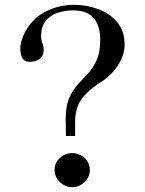

<svg xmlns="http://www.w3.org/2000/svg" viewBox="-20 -767 600 795"><path d="M352 -63Q352 -34 330 -13Q308 8 279 8Q250 8 228 -13Q206 -34 206 -63Q206 -93 228 -113Q250 -133 279 -133Q308 -133 330 -113Q352 -93 352 -63ZM496 -581Q496 -545 476.5 -510Q457 -475 430 -452Q420 -442 408 -434Q396 -426 384 -418Q338 -387 314.5 -352Q291 -317 291 -259V-204H253Q253 -221 252.5 -238.5Q252 -256 252 -274Q252 -328 266.5 -361Q281 -394 302.5 -417.5Q324 -441 345 -463.5Q366 -486 380.5 -518.5Q395 -551 395 -603Q395 -659 368.5 -691.5Q342 -724 283 -724Q248 -724 217.5 -713.5Q187 -703 168.5 -679.5Q150 -656 150 -616Q150 -602 155.5 -588.5Q161 -575 161 -561Q161 -536 144.5 -523.5Q128 -511 105 -511Q80 -511 72 -527.5Q64 -544 64 -566Q64 -583 70 -601.5Q76 -620 84 -635Q115 -692 169.5 -719.5Q224 -747 287 -747Q338 -747 386 -729.5Q434 -712 465 -675.5Q496 -639 496 -581Z"/></svg>

Font: Kaisei Decol
Style: Regular
Weight: 400
Designer: Font-Kai, 金井和夫
Foundry: KAZUO KANAI
Version: Version 5.003